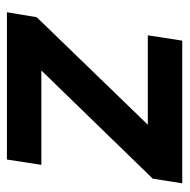

<svg xmlns="http://www.w3.org/2000/svg" viewBox="-16 -518 534 541"><g transform="rotate(90 250.5 -247.0)"><path d="M14 0 28 -84 360 -427V-397H79L94 -494H496L483 -411L146 -64V-97H444L429 0Z"/></g></svg>

Font: Nunito Sans 10pt
Style: Bold Italic
Weight: 700
Italic angle: -9°
Designer: Vernon Adams
Foundry: Vernon Adams
Version: Version 3.101;gftools[0.9.27]